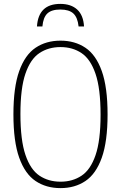

<svg xmlns="http://www.w3.org/2000/svg" viewBox="-20 -958 622 987"><path d="M291 9Q217 9 162.8 -27.5Q108.5 -64 78.8 -147.2Q49 -230.5 49 -370Q49 -509.5 78.8 -592.8Q108.5 -676 162.8 -712.5Q217 -749 291 -749Q365 -749 419.2 -712.5Q473.5 -676 503.2 -592.8Q533 -509.5 533 -370Q533 -230.5 503.2 -147.2Q473.5 -64 419.2 -27.5Q365 9 291 9ZM291 -24Q353 -24 399.2 -54.8Q445.5 -85.5 471.2 -160.5Q497 -235.5 497 -368Q497 -502.5 471.2 -578.2Q445.5 -654 399.2 -685Q353 -716 291 -716Q229 -716 182.8 -685.2Q136.5 -654.5 110.8 -579.5Q85 -504.5 85 -372Q85 -237.5 110.8 -161.8Q136.5 -86 182.8 -55Q229 -24 291 -24ZM170 -822Q177.5 -938 290 -938Q345 -938 376.8 -909Q408.5 -880 412 -822H384Q379 -868.5 357 -888.8Q335 -909 290 -909Q245 -909 223.5 -888.8Q202 -868.5 198 -822Z"/></svg>

Font: Encode Sans Condensed Condensed Thin
Style: Regular
Weight: 100
Width: 3
Designer: Multiple Designers
Foundry: Impallari Type
Version: Version 3.000; ttfautohint (v1.8.3) -l 8 -r 50 -G 200 -x 14 